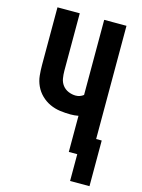

<svg xmlns="http://www.w3.org/2000/svg" viewBox="-130 -809 761 1032"><g transform="rotate(15 250.0 -293.0)"><path d="M365 149V0H318V-201Q307 -199 296.5 -198Q286 -197 275 -197Q245 -197 215.5 -201Q186 -205 159 -217.5Q132 -230 110.5 -251Q89 -272 76.5 -299Q64 -326 61 -355.5Q58 -385 58 -415V-735H182V-415Q182 -394 185.5 -373Q189 -352 201.5 -335.5Q214 -319 234 -310.5Q254 -302 275 -302Q287 -302 298 -306Q309 -310 318 -317V-735H442V-105H473V149Z"/></g></svg>

Font: Iosevka Extrabold
Style: Regular
Weight: 800
Monospace: yes
Designer: Belleve Invis
Foundry: Belleve Invis
Version: Version 32.5.0; ttfautohint (v1.8.4)